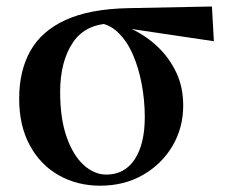

<svg xmlns="http://www.w3.org/2000/svg" viewBox="-20 -567 714 603"><path d="M294.5 16.2Q222.9 16.2 165.1 -16.3Q107.3 -48.7 73.8 -110.2Q40.2 -171.8 40.2 -257.1Q40.2 -344.6 75.4 -407.2Q110.5 -469.7 186 -504.3Q261.4 -538.9 382.5 -541.4L645.6 -546.6L651.7 -437.5L363.8 -480.3L336.9 -493.5Q249.8 -494 209.4 -434.2Q168.9 -374.4 168.9 -277.8Q168.9 -194.4 189.4 -136.5Q209.8 -78.6 243 -48.6Q276.1 -18.7 314.2 -18.7Q371.3 -18.7 403 -66.6Q434.7 -114.5 434.7 -199.6Q434.7 -251.2 425.1 -302.6Q415.6 -354.1 396.8 -396.8Q378 -439.5 349.4 -466.3Q320.8 -493.2 283.2 -495.5L304.9 -504.5Q350.2 -496.4 394.6 -475.4Q439 -454.4 475.1 -420.2Q511.3 -385.9 533.4 -339.8Q555.4 -293.6 555.4 -235.7Q555.4 -165.4 521.5 -108.2Q487.5 -51.1 428.8 -17.5Q370.1 16.2 294.5 16.2Z"/></svg>

Font: Noto Serif SC ExtraLight
Style: Regular
Weight: 200
Designer: Ryoko NISHIZUKA 西塚涼子 (kana & ideographs); Frank Grießhammer (Latin, Greek & Cyrillic); Wenlong ZHANG 张文龙 (bopomofo); San
Foundry: Adobe
Version: Version 2.002-H1;hotconv 1.1.0;makeotfexe 2.6.0